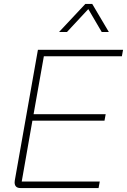

<svg xmlns="http://www.w3.org/2000/svg" viewBox="-20 -952 643 972"><path d="M54 -29Q54 -35 55 -39L172 -700H603L597 -667H202L150 -374H515L509 -341H144L90 -33H485L479 0H84Q54 0 54 -29ZM412 -932H447L531 -790H495L427 -906L319 -790H279Z"/></svg>

Font: Bai Jamjuree ExtraLight
Style: Italic
Weight: 275
Italic angle: -10°
Version: Version 1.000; ttfautohint (v1.6)